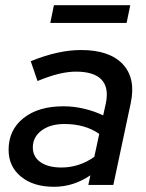

<svg xmlns="http://www.w3.org/2000/svg" viewBox="-20 -710 562 737"><path d="M187 7Q108 7 60.5 -32Q13 -71 13 -135Q13 -211 70 -256.5Q127 -302 223 -302Q264 -302 303.5 -292.5Q343 -283 376 -267L386 -312Q399 -373 370 -404Q341 -435 272 -435Q241 -435 205.5 -426.5Q170 -418 124 -399L98 -475Q152 -497 200 -507.5Q248 -518 291 -518Q400 -518 451 -464Q502 -410 482 -315L415 0H319L327 -37Q294 -15 259.5 -4Q225 7 187 7ZM106 -144Q106 -108 135.5 -87.5Q165 -67 216 -67Q250 -67 282 -77.5Q314 -88 342 -108L361 -196Q334 -215 300.5 -224.5Q267 -234 227 -234Q173 -234 139.5 -209Q106 -184 106 -144ZM480 -690 466 -622H173L187 -690Z"/></svg>

Font: Red Hat Display Medium
Style: Italic
Weight: 500
Italic angle: -12°
Designer: Pentagram / MCKL
Foundry: Pentagram / MCKL
Version: Version 1.003; Red Hat Display Medium Italic